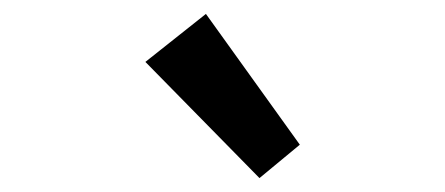

<svg xmlns="http://www.w3.org/2000/svg" viewBox="-20 -827 640 276"><path d="M353 -571 189 -738 276 -807 411 -619Z"/></svg>

Font: Wittgenstein
Style: Bold
Weight: 700
Designer: Jörg Drees
Foundry: Jörg Drees
Version: Version 1.303; ttfautohint (v1.8.4.7-5d5b)